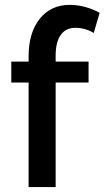

<svg xmlns="http://www.w3.org/2000/svg" viewBox="-20 -760 425 780"><path d="M96.2 0V-424.8H25.9V-509.8H96.2V-530.8Q96.2 -627 141.4 -683.6Q186.5 -740.2 263.2 -740.2Q325.2 -740.2 384.8 -708L360.8 -626Q326.2 -647 286.1 -647Q247.1 -647 226.6 -617.9Q206.1 -588.9 206.1 -534.2V-509.8H339.8V-424.8H206.1V0Z"/></svg>

Font: Rawline SemiBold
Style: Regular
Weight: 600
Designer: Matt McInerney, Pablo Impallari, Rodrigo Fuenzalida
Foundry: Matt McInerney, Pablo Impallari, Rodrigo Fuenzalida
Version: Version 4.020;PS 004.020;hotconv 1.0.88;makeotf.lib2.5.64775